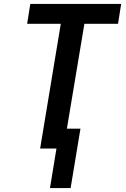

<svg xmlns="http://www.w3.org/2000/svg" viewBox="-20 -755 640 976"><path d="M234 201 267 0H184L289 -634H118L134 -735H596L580 -634H409L320 -101H389L339 201Z"/></svg>

Font: Iosevka SS04 Extended
Style: Bold Italic
Weight: 700
Width: 7
Italic angle: -9°
Monospace: yes
Designer: Belleve Invis
Foundry: Belleve Invis
Version: Version 19.0.0; ttfautohint (v1.8.4)